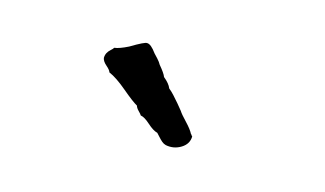

<svg xmlns="http://www.w3.org/2000/svg" viewBox="-37 -750 573 338"><g transform="rotate(15 249.0 -581.0)"><path d="M216 -650Q218 -648 223 -642.5Q228 -637 230 -633Q241 -620 243 -614Q254 -605 257 -597Q262 -593 267 -587.5Q272 -582 278 -575Q284 -568 287 -564Q290 -559 300.5 -548Q311 -537 315 -529Q316 -529 316.5 -527.5Q317 -526 318 -526Q318 -512 305 -504Q292 -496 277 -499Q273 -500 269.5 -503Q266 -506 262.5 -510Q259 -514 257 -516Q249 -518 238.5 -527.5Q228 -537 221 -538Q220 -540 215.5 -544.5Q211 -549 210 -553Q201 -558 181.5 -574.5Q162 -591 148 -597Q147 -601 140 -607Q133 -613 132 -619Q132 -624 134 -628Q136 -632 140 -635.5Q144 -639 145 -641Q154 -642 170 -650Q195 -665 199 -664Q206 -664 216 -650Z"/></g></svg>

Font: FuturaRenner
Style: Regular
Weight: 400
Designer: BSozoo
Foundry: BSozoo
Version: Version 1.001;PS 001.001;hotconv 1.0.70;makeotf.lib2.5.58329